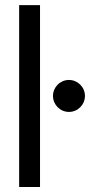

<svg xmlns="http://www.w3.org/2000/svg" viewBox="-20 -748 360 768"><path d="M56.6 0H140.1V-727.5H56.6ZM191.9 -364.3C191.9 -329.1 220.7 -300.3 255.9 -300.3C291 -300.3 319.8 -329.1 319.8 -364.3C319.8 -399.4 291 -428.2 255.9 -428.2C220.7 -428.2 191.9 -399.4 191.9 -364.3Z"/></svg>

Font: Guggenheim Sans Display
Style: Regular
Weight: 400
Designer: Modified by Tom Baber under direction of Pentagram Design 2023
Foundry: rsms
Version: Version 1.001;Glyphs 3.1.2 (3151)